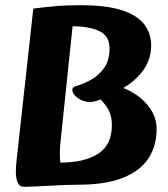

<svg xmlns="http://www.w3.org/2000/svg" viewBox="-20 -710 646 738"><path d="M73 8Q55 8 48 -8Q41 -24 41 -51Q41 -71 44 -96L108 -677Q146 -682 189.5 -686Q233 -690 288 -690Q391 -690 450.5 -670Q510 -650 535.5 -615Q561 -580 561 -535Q561 -480 528 -436.5Q495 -393 442 -365L411 -348Q384 -335 363 -326.5Q342 -318 327 -318Q299 -318 278.5 -333.5Q258 -349 258 -364Q258 -371 262.5 -374.5Q267 -378 275 -380Q306 -389 335 -406.5Q364 -424 382.5 -452.5Q401 -481 401 -523Q401 -573 361 -591Q321 -609 259 -609L212 -159Q211 -149 210.5 -139.5Q210 -130 210 -120Q210 -109 210.5 -102.5Q211 -96 212 -85Q304 -85 357 -119Q410 -153 410 -229Q410 -271 389.5 -300Q369 -329 348 -344L421 -383Q466 -371 502.5 -346.5Q539 -322 560.5 -288Q582 -254 582 -214Q582 -150 551 -102Q520 -54 453.5 -27Q387 0 281 0Q261 0 230.5 1Q200 2 168 4Q136 6 110 7Q84 8 73 8Z"/></svg>

Font: Alkatra
Style: Bold
Weight: 700
Designer: Suman Bhandary
Version: Version 1.100;gftools[0.9.22]